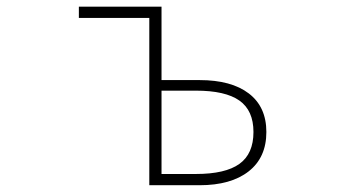

<svg xmlns="http://www.w3.org/2000/svg" viewBox="-20 -547 1040 567"><path d="M420.9 0V-494.1H212.9V-527.3H457V-310.5H569.3Q663.1 -310.5 714.8 -271Q766.6 -231.4 766.6 -157.2Q766.6 -82 714.4 -41Q662.1 0 569.3 0ZM457 -33.2H558.6Q645.5 -33.2 687 -63Q728.5 -92.8 728.5 -157.2Q728.5 -220.7 687 -250Q645.5 -279.3 558.6 -279.3H457Z"/></svg>

Font: GenEi Gothic M ExtraLight
Style: Regular
Weight: 200
Designer: o_tamon (Modified); [Source Han Sans]
Ryoko NISHIZUKA  (kana & ideographs); Paul D. Hunt (Latin, Greek & Cyrillic); Wenl
Version: Version 1.1a;Original Version 1.004